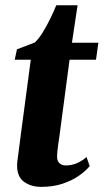

<svg xmlns="http://www.w3.org/2000/svg" viewBox="-20 -700 394 730"><path d="M206.5 -186.5Q203.5 -167 201.5 -152Q199.5 -137 198.2 -125.2Q197 -113.5 197 -104.5Q197 -88 206 -79.5Q215 -71 230.5 -71Q252 -71 272 -79.5Q292 -88 309 -103L321 -68.5Q305 -49 278.8 -31Q252.5 -13 217 -1.2Q181.5 10.5 136.5 10.5Q97.5 10.5 70.8 -9.2Q44 -29 45 -74Q45 -77.5 45.8 -84.5Q46.5 -91.5 48.2 -104Q50 -116.5 52.5 -136.5Q55 -156.5 59 -187L97 -473H36L44.5 -512.5L112.5 -538.5Q127 -552 142.2 -576.5Q157.5 -601 171 -628.8Q184.5 -656.5 194 -680H275L253.5 -537.5H354L345 -473H244.5Z"/></svg>

Font: Merriweather 60pt ExtraBold
Style: Italic
Weight: 800
Italic angle: -7.8°
Version: Version 2.101